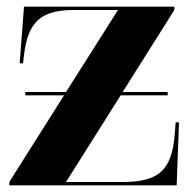

<svg xmlns="http://www.w3.org/2000/svg" viewBox="-20 -556 576 576"><path d="M8 0H510L517 -189H507L504 -151C495 -45 456 -10 348 -10H178L342 -270H483V-280H348L503 -526V-536H52L39 -366H49L52 -391C64 -491 103 -526 202 -526H334L178 -280H56V-270H172L8 -10Z"/></svg>

Font: Noto Serif Display ExtraBold
Style: Regular
Weight: 800
Designer: Monotype Design Team
Foundry: Monotype Imaging Inc.
Version: Version 2.009